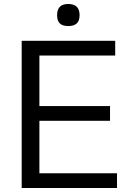

<svg xmlns="http://www.w3.org/2000/svg" viewBox="-20 -945 656 965"><path d="M323 -814Q295 -814 281 -827Q267 -840 267 -869Q267 -925 323 -925Q380 -925 380 -869Q380 -840 365.5 -827Q351 -814 323 -814ZM89 -740H559V-666H178V-412H533V-338H178V-74H568V0H89Z"/></svg>

Font: Encode Sans
Style: Regular
Weight: 400
Designer: Pablo Impallari, Andres Torresi
Foundry: Pablo Impallari, Andres Torresi
Version: Version 1.000; ttfautohint (v1.00) -l 8 -r 50 -G 200 -x 14 -